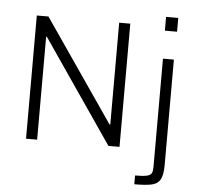

<svg xmlns="http://www.w3.org/2000/svg" viewBox="-61 -806 1102 1068"><g transform="rotate(5 490.0 -271.5)"><path d="M106 0V-688H171L562 -119H566V-688H628V0H566L172 -575H168V0ZM823 -666V-743H891V-666ZM728 200V151Q773 151 794 146Q815 141 820.5 129Q826 117 826 95V-510H887V80Q887 136 871.5 161.5Q856 187 821 193.5Q786 200 728 200Z"/></g></svg>

Font: Saira Light
Style: Regular
Weight: 300
Designer: Hector Gatti with collaboration of the Omnibus-Type team
Foundry: Omnibus-Type
Version: Version 1.100; ttfautohint (v1.8.3)